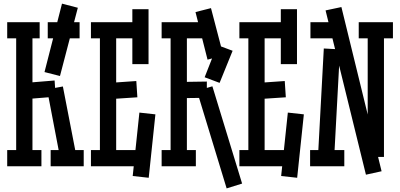

<svg xmlns="http://www.w3.org/2000/svg" viewBox="-20 -923 2222 1066"><path d="M69.8 -35.2V-765.1H160.2V-35.2ZM20 -89.8H210V0H20ZM20 -799.8H200.2V-710H20ZM109.9 -461.9 283.2 -476.1 289.1 -386.2 116.2 -372.1ZM227.1 -522.9 324.2 -902.8 412.1 -879.9 313 -501ZM241.2 -426.8 329.1 -442.9 405.8 -47.9 316.9 -30.8ZM261.2 -89.8H444.8V0H261.2ZM245.1 -799.8H421.9V-710H245.1Z M534.7 -35.2V-765.1H625V-35.2ZM484.9 -89.8H774.9V0H484.9ZM484.9 -799.8H769V-710H484.9ZM714.8 -566.9V-872.1H804.7V-566.9ZM716.8 54.2 753.9 -297.9 842.8 -288.1 805.7 64ZM574.7 -461.9 736.8 -473.1 742.7 -382.8 581.1 -372.1Z M927.2 -35.2V-765.1H1017.6V-35.2ZM877.4 -89.8H1067.4V0H877.4ZM877.4 -799.8H1136.2V-710H877.4ZM970.2 -467.8 1128.4 -470.2V-379.9L970.2 -377.9ZM1116.2 -494.1 1186.5 -672.9 1271.5 -641.1 1199.2 -462.9ZM1073.2 -418.9 1159.2 -443.8 1324.2 96.2 1238.3 123ZM1065.4 -856 1151.4 -877.9 1220.2 -615.2 1132.3 -591.8Z M1358.9 -35.2V-765.1H1449.2V-35.2ZM1309.1 -89.8H1599.1V0H1309.1ZM1309.1 -799.8H1593.3V-710H1309.1ZM1539.1 -566.9V-872.1H1628.9V-566.9ZM1541 54.2 1578.1 -297.9 1667 -288.1 1629.9 64ZM1398.9 -461.9 1561 -473.1 1566.9 -382.8 1405.3 -372.1Z M2111.8 -762.2V-51.8H2021.5V-762.2ZM1867.7 -648.9 1834.5 -32.2 1744.6 -37.1 1777.8 -653.8ZM2011.7 46.9 1787.6 -865.2 1875.5 -883.8 2098.6 27.8ZM2161.6 -710H1971.7V-799.8H2161.6ZM1891.6 0H1701.7V-89.8H1891.6ZM1874.5 -710H1703.6V-799.8H1874.5Z"/></svg>

Font: Opir
Style: Regular
Weight: 400
Designer: Maksym Kobuzan
Version: Version 1.000;FEAKit 1.0